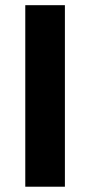

<svg xmlns="http://www.w3.org/2000/svg" viewBox="-20 -706 341 726"><path d="M75.6 0V-686.4H225.4V0Z"/></svg>

Font: Archivo SemiBold
Style: Regular
Weight: 600
Designer: Hector Gatti
Foundry: Omnibus-Type
Version: Version 2.001